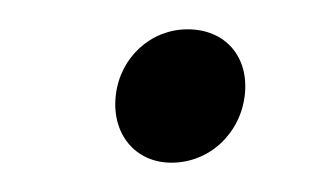

<svg xmlns="http://www.w3.org/2000/svg" viewBox="-20 -338 217 131"><path d="M97 -227C123 -227 144 -247 147 -273C150 -299 134 -318 108 -318C83 -318 62 -299 59 -273C56 -247 72 -227 97 -227Z"/></svg>

Font: Barlow Condensed ExtraLight
Style: Italic
Weight: 275
Width: 3
Italic angle: -7°
Designer: Jeremy Tribby
Foundry: Tribby Type
Version: Version 1.422;hotconv 1.0.109;makeotfexe 2.5.65596